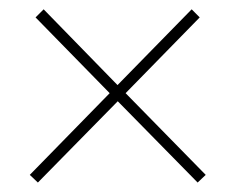

<svg xmlns="http://www.w3.org/2000/svg" viewBox="-20 -509 502 406"><path d="M60.1 -123 43 -139.2 211.9 -312 55.2 -472.2 72.3 -489.3 228.5 -329.1 385.3 -489.3 402.3 -472.2 245.6 -312 415 -139.2 397.9 -123 229 -294.9Z"/></svg>

Font: Yantramanav Thin
Style: Regular
Weight: 250
Version: Version 1.001;PS 1.0;hotconv 1.0.72;makeotf.lib2.5.5900; ttf